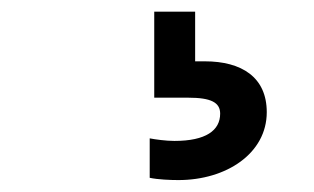

<svg xmlns="http://www.w3.org/2000/svg" viewBox="-20 -61 539 330"><path d="M245.1 106.9H303.7C342.8 106.9 358.4 115.2 358.4 134.3C358.4 163.1 334 181.2 279.8 181.2C265.1 181.2 247.1 178.7 237.3 176.8V244.6C251 247.6 272.9 248.5 286.6 248.5C369.1 248.5 438.5 202.6 438.5 131.8C438.5 71.8 395.5 44.4 332 44.4H315.4V-41H245.1Z"/></svg>

Font: Inder
Style: Regular
Weight: 400
Designer: Irina Smirnova
Foundry: Irina Smirnova
Version: Version 1.001